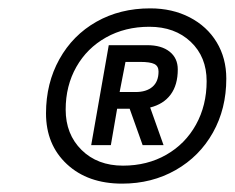

<svg xmlns="http://www.w3.org/2000/svg" viewBox="-20 -730 562 459"><path d="M521 -542Q521 -470 489 -413Q457 -356 400 -323.5Q343 -291 272 -291Q190 -291 140 -337.5Q90 -384 90 -459Q90 -531 122 -588.5Q154 -646 210.5 -678Q267 -710 339 -710Q392 -710 433.5 -688.5Q475 -667 498 -629Q521 -591 521 -542ZM474 -536Q474 -594 436 -630Q398 -666 337 -666Q279 -666 233.5 -640.5Q188 -615 162.5 -570Q137 -525 137 -468Q137 -409 175 -371.5Q213 -334 274 -334Q332 -334 377.5 -360Q423 -386 448.5 -432Q474 -478 474 -536ZM405 -564Q405 -527 388 -504Q371 -481 339 -473L371 -383H321L290 -470H260L245 -383H198L240 -622H332Q366 -622 385.5 -606.5Q405 -591 405 -564ZM359 -559Q359 -572 349 -577Q339 -582 315 -582H280L266 -510H304Q330 -510 344.5 -522.5Q359 -535 359 -559Z"/></svg>

Font: Sarabun Medium
Style: Italic
Weight: 500
Italic angle: -10°
Designer: Suppakit Chalermlarp | Katatrad Co.,Ltd.
Foundry: Cadson Demak Co.,Ltd.
Version: Version 1.000; ttfautohint (v1.6)